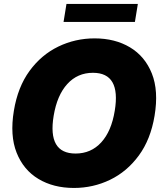

<svg xmlns="http://www.w3.org/2000/svg" viewBox="-20 -929 811 959"><path d="M349.1 9.8Q247.1 9.8 172.1 -35.2Q97.2 -80.1 63 -166.3Q28.8 -252.4 49.3 -376Q68.8 -494.6 127.7 -575Q186.5 -655.3 271.2 -696.3Q356 -737.3 452.6 -737.3Q554.2 -737.3 629.2 -692.6Q704.1 -647.9 738.5 -561.8Q772.9 -475.6 752 -350.6Q732.4 -232.4 673.3 -152.1Q614.3 -71.8 529.8 -31Q445.3 9.8 349.1 9.8ZM357.4 -162.1Q434.6 -162.1 485.6 -217.8Q536.6 -273.4 553.2 -376Q584.5 -565.4 444.3 -565.4Q367.2 -565.4 316.2 -509.5Q265.1 -453.6 248 -350.6Q216.8 -162.1 357.4 -162.1ZM668.5 -909.2 653.8 -819.3H297.4L312 -909.2Z"/></svg>

Font: Inter Tight Black
Style: Italic
Weight: 900
Italic angle: -9.39999°
Designer: Rasmus Andersson
Foundry: rsms
Version: Version 3.004; ttfautohint (v1.8.4.7-5d5b)